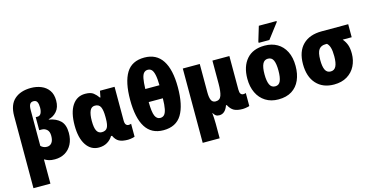

<svg xmlns="http://www.w3.org/2000/svg" viewBox="-93 -1258 3854 1979"><g transform="rotate(-15 1833.5 -268.0)"><path d="M60 240V-529Q60 -650 125 -707.5Q190 -765 301 -765Q360 -765 410 -744.5Q460 -724 490 -681.5Q520 -639 520 -572Q520 -500 483 -458Q446 -416 396 -406V-402Q472 -389 516 -346.5Q560 -304 560 -217Q560 -147 533.5 -96Q507 -45 460 -17.5Q413 10 352 10Q313 10 289.5 2.5Q266 -5 241 -19V240ZM306 -136Q338 -136 357.5 -160.5Q377 -185 377 -234Q377 -280 353.5 -301Q330 -322 299 -322H272V-461H291Q317 -461 329 -484.5Q341 -508 341 -545Q341 -583 330.5 -604.5Q320 -626 291 -626Q264 -626 252.5 -606.5Q241 -587 241 -547V-163Q253 -151 269 -143.5Q285 -136 306 -136Z M822 10Q737 10 687 -65Q637 -140 637 -274Q637 -413 687 -487.5Q737 -562 825 -562Q884 -562 913 -539Q942 -516 963 -485H969L982 -553H1138V-195Q1138 -162 1149 -149Q1160 -136 1176 -136Q1191 -136 1204 -141V-3Q1199 0 1185.5 3Q1172 6 1156.5 8Q1141 10 1132 10Q1072 10 1037.5 -8Q1003 -26 982 -72H971Q949 -35 911 -12.5Q873 10 822 10ZM891 -135Q933 -135 950 -163.5Q967 -192 967 -261V-279Q967 -349 951 -383.5Q935 -418 891 -418Q853 -418 836.5 -380Q820 -342 820 -273Q820 -201 837.5 -168Q855 -135 891 -135Z M1511 10Q1383 10 1320.5 -89Q1258 -188 1258 -381Q1258 -569 1317.5 -667Q1377 -765 1511 -765Q1639 -765 1703 -667Q1767 -569 1767 -381Q1767 -189 1706.5 -89.5Q1646 10 1511 10ZM1438 -449H1589Q1588 -520 1579 -560.5Q1570 -601 1554 -617.5Q1538 -634 1513 -634Q1489 -634 1472.5 -617.5Q1456 -601 1448 -560.5Q1440 -520 1438 -449ZM1511 -121Q1537 -121 1553.5 -138Q1570 -155 1578.5 -196.5Q1587 -238 1588 -310H1437Q1438 -203 1456 -162Q1474 -121 1511 -121Z M1866 240V-553H2047V-250Q2047 -194 2060.5 -166Q2074 -138 2107 -138Q2152 -138 2167 -180.5Q2182 -223 2182 -307V-553H2363V-195Q2363 -162 2373.5 -149Q2384 -136 2400 -136Q2416 -136 2428 -141V-3Q2424 0 2410 3Q2396 6 2381 8Q2366 10 2356 10Q2297 10 2263.5 -8Q2230 -26 2206 -72H2198Q2169 10 2107 10Q2083 10 2069 0Q2055 -10 2043 -31H2041Q2043 -10 2045 22Q2047 54 2047 84V240Z M2996 -278Q2996 -193 2967.5 -128Q2939 -63 2881.5 -26.5Q2824 10 2738 10Q2659 10 2601 -26.5Q2543 -63 2512 -128Q2481 -193 2481 -278Q2481 -409 2547.5 -486Q2614 -563 2741 -563Q2816 -563 2873.5 -530Q2931 -497 2963.5 -433Q2996 -369 2996 -278ZM2664 -277Q2664 -205 2681.5 -167Q2699 -129 2740 -129Q2780 -129 2796.5 -167Q2813 -205 2813 -278Q2813 -350 2796.5 -387Q2780 -424 2739 -424Q2700 -424 2682 -387.5Q2664 -351 2664 -277ZM2690 -606V-620L2737 -776H2926V-766L2804 -606Z M3331 10Q3212 10 3143 -65.5Q3074 -141 3074 -276Q3074 -410 3146 -481.5Q3218 -553 3348 -553H3631V-414H3535Q3562 -382 3575.5 -345Q3589 -308 3589 -252Q3589 -179 3559 -119.5Q3529 -60 3471 -25Q3413 10 3331 10ZM3332 -129Q3371 -129 3389 -164.5Q3407 -200 3407 -272Q3407 -329 3397 -363Q3387 -397 3367 -414H3350Q3305 -414 3281 -383Q3257 -352 3257 -269Q3257 -200 3274.5 -164.5Q3292 -129 3332 -129Z"/></g></svg>

Font: Noto Sans SemiCondensed Black
Style: Regular
Weight: 900
Width: 4
Designer: Monotype Design Team
Foundry: Monotype Imaging Inc.
Version: Version 2.013; ttfautohint (v1.8.4.7-5d5b)